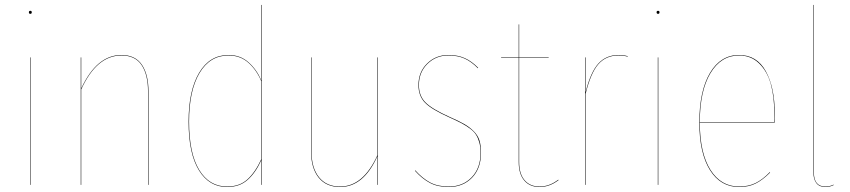

<svg xmlns="http://www.w3.org/2000/svg" viewBox="-20 -750 3447 779"><path d="M108.9 -700.2Q108.9 -693.8 103 -693.8Q97.2 -693.8 97.2 -700.2Q97.2 -706.1 103 -706.1Q108.9 -706.1 108.9 -700.2ZM104 -517.1V0H102.1V-517.1Z M472.7 -526.9Q528.8 -526.9 555.7 -487.3Q582.5 -447.8 582.5 -377.9V0H580.6V-377.9Q580.6 -447.3 554.4 -486.1Q528.3 -524.9 472.7 -524.9Q372.1 -524.9 309.6 -387.2V0H307.6V-517.1H309.6V-391.1Q372.6 -526.9 472.7 -526.9Z M1040 -730H1042V0H1040V-99.6Q1016.6 -48.3 984.1 -19.8Q951.7 8.8 901.4 8.8Q828.6 8.8 786.9 -59.3Q745.1 -127.4 745.1 -256.8Q745.1 -382.3 787.8 -454.6Q830.6 -526.9 907.2 -526.9Q955.1 -526.9 988.5 -497.1Q1022 -467.3 1040 -424.3ZM901.4 6.8Q951.7 6.8 983.6 -22Q1015.6 -50.8 1040 -104V-420.4Q1021.5 -465.3 988.3 -495.1Q955.1 -524.9 907.2 -524.9Q831.5 -524.9 789.3 -453.4Q747.1 -381.8 747.1 -256.8Q747.1 -128.4 788.1 -60.8Q829.1 6.8 901.4 6.8Z M1513.2 -517.1V0H1511.2V-116.2Q1455.1 8.8 1359.9 8.8Q1303.7 8.8 1272.9 -29.3Q1242.2 -67.4 1242.2 -133.8V-517.1H1244.1V-133.8Q1244.1 -68.4 1274.4 -30.8Q1304.7 6.8 1359.9 6.8Q1453.6 6.8 1511.2 -120.1V-517.1Z M1798.8 -526.9Q1837.4 -526.9 1865.7 -514.2Q1894 -501.5 1919.9 -475.1L1918.9 -473.1Q1892.6 -500 1864.7 -512.5Q1836.9 -524.9 1798.8 -524.9Q1749 -524.9 1714.4 -491Q1679.7 -457 1679.7 -404.8Q1679.7 -360.8 1706.8 -334Q1733.9 -307.1 1803.7 -275.9Q1841.8 -259.3 1863.5 -246.8Q1885.3 -234.4 1902.1 -217.5Q1918.9 -200.7 1925.3 -180.2Q1931.6 -159.7 1931.6 -129.9Q1931.6 -66.4 1895 -28.8Q1858.4 8.8 1800.8 8.8Q1755.4 8.8 1723.9 -8.1Q1692.4 -24.9 1663.6 -57.1L1664.6 -59.1Q1693.4 -26.9 1724.6 -10Q1755.9 6.8 1800.8 6.8Q1857.4 6.8 1893.6 -30.5Q1929.7 -67.9 1929.7 -129.9Q1929.7 -153.8 1924.8 -171.6Q1919.9 -189.5 1911.6 -202.9Q1903.3 -216.3 1886.7 -228.5Q1870.1 -240.7 1851.6 -250.5Q1833 -260.3 1802.7 -273.9Q1732.4 -305.2 1705.1 -332.5Q1677.7 -359.9 1677.7 -404.8Q1677.7 -458 1712.9 -492.4Q1748 -526.9 1798.8 -526.9Z M2245.1 -21 2246.1 -19Q2209.5 8.8 2169.4 8.8Q2129.4 8.8 2106.9 -17.8Q2084.5 -44.4 2084.5 -92.8V-515.1H2013.2V-517.1H2084.5V-650.9H2086.4V-517.1H2206.1V-515.1H2086.4V-92.8Q2086.4 -44.9 2108.4 -19Q2130.4 6.8 2169.4 6.8Q2209 6.8 2245.1 -21Z M2489.7 -526.9Q2510.7 -526.9 2526.9 -522V-520Q2510.7 -524.9 2489.7 -524.9Q2438.5 -524.9 2407.5 -489.3Q2376.5 -453.6 2356 -369.1V0H2354V-517.1H2356V-376Q2376 -457 2407.5 -491.9Q2439 -526.9 2489.7 -526.9Z M2655.8 -700.2Q2655.8 -693.8 2649.9 -693.8Q2644 -693.8 2644 -700.2Q2644 -706.1 2649.9 -706.1Q2655.8 -706.1 2655.8 -700.2ZM2650.9 -517.1V0H2648.9V-517.1Z M3123.5 -288.1Q3123.5 -266.1 3122.6 -252H2819.3Q2819.8 -128.4 2862.5 -60.8Q2905.3 6.8 2978.5 6.8Q3016.6 6.8 3045.4 -7.3Q3074.2 -21.5 3103.5 -51.8L3104.5 -49.8Q3074.2 -19.5 3045.9 -5.4Q3017.6 8.8 2978.5 8.8Q2903.8 8.8 2860.6 -59.8Q2817.4 -128.4 2817.4 -252.9Q2817.4 -381.3 2860.6 -454.1Q2903.8 -526.9 2978.5 -526.9Q3050.8 -526.9 3087.2 -460.9Q3123.5 -395 3123.5 -288.1ZM3120.6 -253.9Q3121.6 -267.1 3121.6 -288.1Q3121.6 -357.4 3107.2 -409.2Q3092.8 -460.9 3059.8 -492.9Q3026.9 -524.9 2978.5 -524.9Q2905.3 -524.9 2862.3 -452.9Q2819.3 -380.9 2819.3 -253.9Z M3329.1 8.8Q3304.7 8.8 3292.5 -6.6Q3280.3 -22 3280.3 -49.8V-730H3282.2V-49.8Q3282.2 6.8 3329.1 6.8Q3346.7 6.8 3362.3 -1V1Q3346.7 8.8 3329.1 8.8Z"/></svg>

Font: Fira Sans Compressed Two
Style: Regular
Weight: 100
Width: 1
Designer: Carrois Corporate & Edenspiekermann AG
Foundry: Carrois Corporate GbR & Edenspiekermann AG
Version: Version 4.203;PS 004.203;hotconv 1.0.88;makeotf.lib2.5.64775